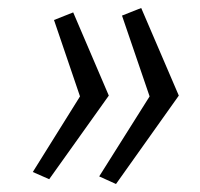

<svg xmlns="http://www.w3.org/2000/svg" viewBox="-20 -538 500 480"><path d="M115 -488 163 -507 252 -299 103 -90 62 -108 180 -297ZM285 -499 333 -518 427 -299 270 -78 228 -97 354 -297Z"/></svg>

Font: Gudea
Style: Italic
Weight: 400
Version: Version 1.002